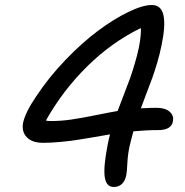

<svg xmlns="http://www.w3.org/2000/svg" viewBox="-20 -748 740 766"><path d="M434.1 -2Q403.8 -2 397.9 -41.5Q392.1 -81.1 409.2 -168.9Q414.1 -194.3 418.9 -211.9Q401.9 -209 353.8 -200.7Q305.7 -192.4 282.7 -189Q259.8 -185.5 222.2 -181.9Q184.6 -178.2 151.9 -178.2Q108.4 -178.2 87.2 -200.2Q65.9 -222.2 71.8 -256.8Q80.6 -299.3 124 -362.8Q173.3 -438 240 -507.6Q306.6 -577.1 370.1 -624.5Q433.6 -671.9 491.5 -700Q549.3 -728 585.9 -728Q623.5 -728 632.3 -686.5Q641.1 -645 624 -564.9Q617.7 -533.2 607.2 -497.8Q596.7 -462.4 588.1 -438.7Q579.6 -415 564.2 -375Q548.8 -335 542 -315.9Q582 -317.9 604 -317.9Q639.2 -317.9 656.7 -302.5Q674.3 -287.1 669.9 -264.2Q663.6 -229 611.8 -229Q563.5 -229 512.2 -224.1Q503.4 -192.4 496.1 -161.1Q489.7 -129.9 488 -95.5Q486.3 -61 483.9 -49.8Q479.5 -26.9 466.6 -14.4Q453.6 -2 434.1 -2ZM534.2 -559.1Q543.5 -607.4 542 -636.2Q424.8 -579.1 327.1 -482.4Q229.5 -385.7 163.1 -267.1Q168.9 -265.1 184.1 -265.1Q223.1 -265.1 263.9 -271Q304.7 -276.9 362.3 -288.6Q419.9 -300.3 449.2 -305.2Q454.1 -318.4 471.9 -364.5Q489.7 -410.6 497.6 -432.1Q505.4 -453.6 516.6 -490.7Q527.8 -527.8 534.2 -559.1Z"/></svg>

Font: Shantell Sans Bouncy
Style: Italic
Weight: 400
Italic angle: -11.31°
Designer: Stephen Nixon, Anya Danilova, Shantell Martin
Foundry: Arrow Type
Version: Version 1.006;[9816181b4]